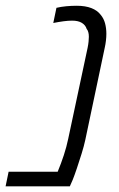

<svg xmlns="http://www.w3.org/2000/svg" viewBox="-52 -660 421 680"><path d="M-32.2 0 -21.5 -51.8H152.3Q164.6 -81.5 174.1 -110.6Q183.6 -139.6 189.5 -168L258.3 -490.7Q260.7 -502.4 261.7 -512.7Q262.7 -522.9 262.7 -529.8Q262.7 -539.1 260.7 -546.1Q258.8 -553.2 254.9 -557.6Q251 -570.8 238 -578.9Q225.1 -586.9 203.6 -586.9Q189.5 -586.9 173.1 -584.7Q156.7 -582.5 136.7 -578.6L147.9 -632.3Q164.6 -636.2 182.9 -637.9Q201.2 -639.6 219.7 -639.6Q250.5 -639.6 271.7 -631.3Q293 -623 304.7 -607.4Q315.4 -594.7 320.1 -577.4Q324.7 -560.1 324.7 -540Q324.7 -528.8 323.2 -516.1Q321.8 -503.4 318.8 -490.2L250 -164.1Q245.1 -141.6 236.8 -115Q228.5 -88.4 220.2 -63.7Q211.9 -39.1 205.6 -23.4L195.3 0Z"/></svg>

Font: Open Sans SemiCondensed Light
Style: Italic
Weight: 300
Width: 4
Italic angle: -12°
Designer: Monotype Design Team
Foundry: Monotype Imaging Inc.
Version: Version 3.000